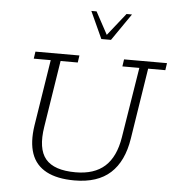

<svg xmlns="http://www.w3.org/2000/svg" viewBox="-56 -851 834 913"><g transform="rotate(5 361.5 -394.0)"><path d="M333 11Q250 11 198.5 -16.5Q147 -44 128 -98Q109 -152 121 -232L171 -549H90L95 -583H305L300 -549H218L168 -231Q151 -125 191.5 -76.5Q232 -28 335 -28Q424 -28 474.5 -73.5Q525 -119 540 -213L594 -549H513L518 -583H723L718 -549H636L583 -211Q566 -101 504.5 -45Q443 11 333 11ZM402 -670 343 -799H368L426 -692L511 -799H537L448 -670Z"/></g></svg>

Font: Rokkitt SemiBold ExtraLight
Style: Italic
Weight: 250
Italic angle: -9°
Version: Version 3.103